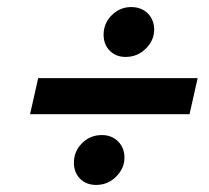

<svg xmlns="http://www.w3.org/2000/svg" viewBox="-20 -643 591 543"><path d="M65 -320 88 -422H539L516 -320ZM335 -482Q308 -482 290.5 -499.5Q273 -517 273 -545Q273 -577 296 -600Q319 -623 351 -623Q380 -623 398 -605Q416 -587 416 -559Q416 -529 392.5 -505.5Q369 -482 335 -482ZM252 -120Q224 -120 206.5 -137.5Q189 -155 189 -183Q189 -215 212 -238Q235 -261 268 -261Q296 -261 314 -243Q332 -225 332 -197Q332 -167 308.5 -143.5Q285 -120 252 -120Z"/></svg>

Font: Instrument Sans SemiCondensed
Style: Bold Italic
Weight: 700
Width: 4
Italic angle: -13°
Designer: Rodrigo Fuenzalida
Foundry: fragTYPE
Version: Version 1.000;gftools[0.9.28]